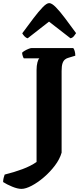

<svg xmlns="http://www.w3.org/2000/svg" viewBox="-114 -1013 533 1234"><path d="M24 201Q-1 201 -36 186.5Q-71 172 -94 157Q-94 144 -90.5 130Q-87 116 -84 109Q-23 94 30.5 74Q84 54 121 28V-563Q121 -591 126.5 -612Q132 -633 139 -638H39Q36 -642 32.5 -652Q29 -662 28 -674Q33 -680 45 -687Q57 -694 69.5 -699Q82 -704 88 -704H357Q362 -698 366 -685Q370 -672 370 -655L327 -642Q314 -639 303.5 -630.5Q293 -622 287.5 -605Q282 -588 282 -556V-32Q270 10 239 51Q208 92 168.5 126Q129 160 90 180.5Q51 201 24 201ZM64 -767Q52 -770 43 -780Q34 -790 29 -799Q68 -852 101 -895.5Q134 -939 160 -966Q186 -993 202 -993Q219 -993 245 -966.5Q271 -940 304 -896Q337 -852 375 -800Q371 -794 362 -782Q353 -770 339 -767L201 -874Z"/></svg>

Font: Texturina 12pt ExtraBold
Style: Regular
Weight: 800
Designer: Guillermo Torres Carreño
Foundry: Omnibus-Type
Version: Version 1.002